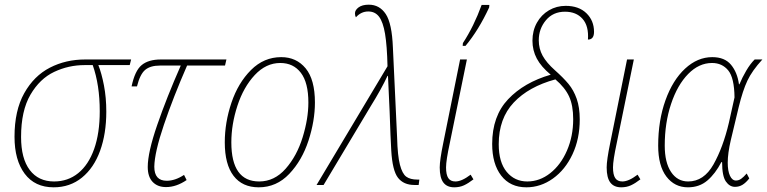

<svg xmlns="http://www.w3.org/2000/svg" viewBox="-20 -790 3276 820"><path d="M42 -206Q42 -318 83.5 -392Q125 -466 193 -501Q261 -536 344 -536H540L534 -512H400Q414 -477 424 -425Q434 -373 434 -313Q434 -219 407.5 -146Q381 -73 330 -31.5Q279 10 209 10Q129 10 85.5 -48Q42 -106 42 -206ZM406 -315Q406 -427 376 -512H341Q273 -512 211.5 -483Q150 -454 110 -385.5Q70 -317 70 -205Q70 -113 107 -64Q144 -15 211 -15Q270 -15 314 -50.5Q358 -86 382 -153.5Q406 -221 406 -315Z M611 -77Q611 -139 651.5 -256.5Q692 -374 752 -510H663Q622 -510 600 -491.5Q578 -473 565 -421H542Q556 -488 585 -512Q614 -536 667 -536H947L941 -510H779Q720 -375 680 -257Q640 -139 639 -78Q639 -18 692 -18Q728 -18 766 -43L777 -21Q733 9 689 9Q653 9 632 -13Q611 -35 611 -77Z M940 -182Q940 -267 968.5 -351.5Q997 -436 1052 -491Q1107 -546 1181 -546Q1246 -546 1285.5 -498Q1325 -450 1325 -352Q1325 -274 1297.5 -189.5Q1270 -105 1215.5 -47.5Q1161 10 1085 10Q1015 10 977.5 -39Q940 -88 940 -182ZM1297 -352Q1297 -437 1265 -479Q1233 -521 1177 -521Q1116 -521 1068 -469.5Q1020 -418 994 -338.5Q968 -259 968 -182Q968 -15 1087 -15Q1152 -15 1200 -69.5Q1248 -124 1272.5 -203.5Q1297 -283 1297 -352Z M1635 -507Q1633 -595 1624.5 -645.5Q1616 -696 1599 -718.5Q1582 -741 1553 -741Q1522 -741 1500 -716Q1496 -723 1496 -733Q1496 -747 1511.5 -758.5Q1527 -770 1555 -770Q1601 -770 1627.5 -730Q1654 -690 1658 -587L1676 -202Q1678 -125 1688 -86.5Q1698 -48 1715 -35.5Q1732 -23 1763 -23H1771L1768 0H1750Q1704 0 1680 -30.5Q1656 -61 1651 -147Q1648 -196 1644 -314Q1642 -344 1637 -466H1635Q1609 -410 1563 -336L1362 0H1332Z M1858 -75Q1858 -106 1873 -179L1945 -536H1974L1901 -179Q1885 -105 1885 -75Q1885 -44 1894.5 -29.5Q1904 -15 1925 -15Q1952 -15 1990 -44L2002 -24Q1980 -7 1961.5 1.5Q1943 10 1920 10Q1889 10 1873.5 -10.5Q1858 -31 1858 -75ZM1957 -606Q2004 -678 2037 -769H2070L2069 -758Q2024 -661 1968 -594H1956Z M2082 -175Q2082 -294 2150 -366Q2218 -438 2332 -471Q2291 -505 2272.5 -540Q2254 -575 2254 -616Q2254 -659 2273 -693Q2292 -727 2324.5 -746Q2357 -765 2396 -765Q2452 -765 2484.5 -733.5Q2517 -702 2517 -654Q2517 -621 2491 -621Q2495 -679 2468 -709.5Q2441 -740 2393 -740Q2342 -740 2311.5 -703.5Q2281 -667 2281 -618Q2281 -582 2297.5 -552Q2314 -522 2350 -490Q2386 -458 2408 -431.5Q2430 -405 2443 -368Q2456 -331 2456 -280Q2456 -197 2425 -131Q2394 -65 2341.5 -27.5Q2289 10 2228 10Q2159 10 2120.5 -40Q2082 -90 2082 -175ZM2428 -281Q2428 -340 2410.5 -378Q2393 -416 2352 -451Q2238 -420 2174 -352Q2110 -284 2110 -174Q2110 -97 2144 -56Q2178 -15 2232 -15Q2285 -15 2330 -50.5Q2375 -86 2401.5 -147Q2428 -208 2428 -281Z M2571 -75Q2571 -106 2586 -179L2658 -536H2687L2614 -179Q2598 -105 2598 -75Q2598 -44 2607.5 -29.5Q2617 -15 2638 -15Q2665 -15 2703 -44L2715 -24Q2693 -7 2674.5 1.5Q2656 10 2633 10Q2602 10 2586.5 -10.5Q2571 -31 2571 -75Z M2791 -168Q2791 -275 2822 -361.5Q2853 -448 2906 -497Q2959 -546 3022 -546Q3075 -546 3102 -513.5Q3129 -481 3136 -430H3138Q3150 -459 3167 -488Q3184 -517 3203 -536H3236Q3192 -488 3172 -445.5Q3152 -403 3135 -333L3101 -191Q3088 -135 3088 -95Q3088 -60 3097.5 -39.5Q3107 -19 3123 -19Q3135 -19 3145.5 -26.5Q3156 -34 3169 -49L3180 -28Q3166 -10 3151.5 -1Q3137 8 3119 8Q3096 8 3080 -15Q3064 -38 3064 -97L3061 -98Q3035 -48 3001 -19Q2967 10 2918 10Q2861 10 2826 -36Q2791 -82 2791 -168ZM3093 -266 3117 -374Q3116 -458 3090 -489.5Q3064 -521 3021 -521Q2965 -521 2919 -474Q2873 -427 2846 -346Q2819 -265 2819 -168Q2819 -96 2846 -55.5Q2873 -15 2919 -15Q2986 -15 3027 -87.5Q3068 -160 3093 -266Z"/></svg>

Font: Noto Serif NarrowThin
Style: Italic
Weight: 250
Width: 4
Italic angle: -12°
Designer: Monotype Design Team
Foundry: Monotype Imaging Inc.
Version: Version 1.001